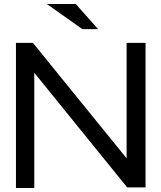

<svg xmlns="http://www.w3.org/2000/svg" viewBox="-20 -940 810 963"><path d="M615 -725V-146L145 -725H60V3H152V-575L618 0H710V-725ZM472 -794 360 -920H215L393 -794Z"/></svg>

Font: Sawarabi Gothic
Style: Regular
Weight: 400
Designer: mshio (mshio@users.sourceforge.jp)
Version: Version 20141215